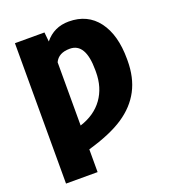

<svg xmlns="http://www.w3.org/2000/svg" viewBox="-135 -638 834 940"><g transform="rotate(-20 281.5 -167.5)"><path d="M201.2 -528.3 206.1 -479.5Q253.4 -538.1 330.6 -538.1Q428.2 -538.1 482.4 -466.1Q536.6 -394 536.6 -268.1V-260.3Q536.6 -171.4 502.2 -106.2Q467.8 -41 399.4 4.6Q331.1 50.3 211.9 84.5V203.1H47.4V-528.3ZM290 -411.1Q231.4 -411.1 211.9 -369.1V-39.6Q289.6 -64.5 330.8 -121.8Q372.1 -179.2 372.1 -260.3V-270.5Q372.1 -411.1 290 -411.1Z"/></g></svg>

Font: Roboto Black
Style: Regular
Weight: 900
Designer: Google
Version: Version 2.134; 2016